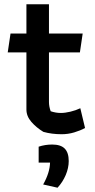

<svg xmlns="http://www.w3.org/2000/svg" viewBox="-20 -616 443 894"><path d="M182 -2Q149 -22 126 -48.5Q103 -75 103 -106V-372H16L29 -460H103V-596H208V-460H365L352 -372H208V-141Q208 -120 216 -98Q240 -90 263 -90Q283 -90 308 -96Q333 -102 354 -112L376 -20Q354 -8 325.5 0.5Q297 9 267 9Q221 9 182 -2ZM181 243Q212 188 213 141H160V67Q190 57 223 57Q263 57 281.5 76Q300 95 300 134Q300 166 286 199Q272 232 248 258Z"/></svg>

Font: Athiti SemiBold
Style: Regular
Weight: 600
Designer: CadsonDemak Team
Foundry: CadsonDemak
Version: Version 1.032